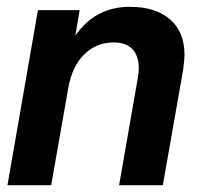

<svg xmlns="http://www.w3.org/2000/svg" viewBox="-20 -546 592 566"><path d="M460 0H331.1L386.2 -315.9Q389.2 -332.5 389.2 -347.2Q388.2 -383.3 369.4 -402.1Q350.6 -420.9 314.9 -420.9Q264.2 -420.9 228.3 -385.7Q192.4 -350.6 181.2 -286.1L130.9 0H2L91.8 -516.1H214.8L202.1 -440.9Q260.7 -525.9 362.8 -525.9Q438.5 -525.9 481.2 -489Q523.9 -452.1 523.9 -383.8Q523.9 -371.1 520 -340.8Z"/></svg>

Font: Creato Display
Style: Bold Italic
Weight: 700
Italic angle: -10°
Version: Version 1.000